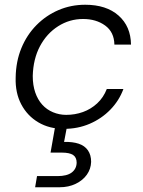

<svg xmlns="http://www.w3.org/2000/svg" viewBox="-20 -531 604 809"><path d="M249 12Q188 12 141.5 -15.5Q95 -43 69.5 -91.5Q44 -140 46 -204Q47 -272 70 -328Q93 -384 133.5 -425Q174 -466 226.5 -488.5Q279 -511 339 -511Q428 -511 479.5 -465.5Q531 -420 532 -343H462Q461 -396 423 -423.5Q385 -451 330 -451Q273 -451 225 -420.5Q177 -390 148.5 -336.5Q120 -283 118 -211Q118 -172 128.5 -141.5Q139 -111 158 -90Q177 -69 203.5 -58Q230 -47 259 -47Q296 -47 329.5 -59Q363 -71 389.5 -95.5Q416 -120 430 -156H500Q482 -107 445 -69Q408 -31 358 -9.5Q308 12 249 12ZM128 258 136 211H222Q262 211 282 196Q302 181 303 155Q303 132 288 122Q273 112 240 112H193L214 -7H264L250 67Q286 66 311.5 74.5Q337 83 350.5 102.5Q364 122 364 151Q363 181 346 205Q329 229 299 243.5Q269 258 231 258Z"/></svg>

Font: DM Sans 20pt Light
Style: Italic
Weight: 300
Italic angle: -10°
Version: Version 4.004;gftools[0.9.30]